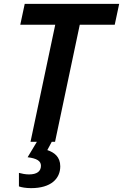

<svg xmlns="http://www.w3.org/2000/svg" viewBox="-20 -734 637 994"><path d="M138 0H171L123 80C170 86 192 99 192 124C192 153 171 169 130 169C112 169 92 165 78 161V231C91 236 115 240 141 240C244 240 292 191 292 127C292 78 261 55 225 43L248 0H265L393 -606H574L597 -714H108L85 -606H266Z"/></svg>

Font: Noto Sans SemiBold
Style: Italic
Weight: 600
Italic angle: -12°
Designer: Monotype Design Team
Foundry: Monotype Imaging Inc.
Version: Version 2.013